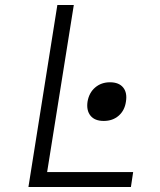

<svg xmlns="http://www.w3.org/2000/svg" viewBox="-20 -750 640 770"><path d="M94 0 210 -730H276L169 -60H514L505 0ZM396 -265Q360 -265 343 -286Q326 -307 331 -342Q337 -378 361.5 -399Q386 -420 421 -420Q457 -420 474 -399Q491 -378 485 -342Q480 -307 456 -286Q432 -265 396 -265Z"/></svg>

Font: NKDuy Mono ExtraLight
Style: Italic
Weight: 200
Italic angle: -9°
Monospace: yes
Designer: NKDuy
Foundry: NKDuy
Version: Version 2.251; ttfautohint (v1.8.4.7-5d5b)